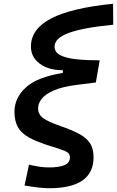

<svg xmlns="http://www.w3.org/2000/svg" viewBox="-20 -770 626 1024"><path d="M241.7 233.9Q194.3 233.9 110.8 219.2L134.8 108.4Q169.4 116.2 194.3 119.6Q219.2 123 241.7 123Q294.4 123 323.7 110.8Q353 98.6 353 68.8Q353 45.9 325.7 34.9Q298.3 23.9 251.5 9.8Q178.2 -12.7 135.7 -36.1Q93.3 -59.6 75.2 -92.3Q57.1 -125 57.1 -174.3Q57.1 -246.6 116.7 -302.5Q176.3 -358.4 315.4 -381.3V-395.5Q238.8 -395.5 191.9 -430.4Q145 -465.3 145 -522Q145 -615.2 252.4 -671.4Q359.9 -727.5 583 -750L584 -638.2Q423.3 -622.6 347.2 -594.5Q271 -566.4 271 -521.5Q271 -491.2 302.2 -475.3Q333.5 -459.5 387.9 -453.9Q442.4 -448.2 511.7 -448.2L491.2 -330.1L386.2 -316.9Q311 -307.1 266.4 -287.4Q221.7 -267.6 202.4 -242.9Q183.1 -218.3 183.1 -192.4Q183.1 -160.6 209 -140.9Q234.9 -121.1 302.7 -97.7Q360.8 -77.6 400.1 -57.1Q439.5 -36.6 459.2 -7.3Q479 22 479 68.8Q479 233.9 241.7 233.9Z"/></svg>

Font: CaskaydiaCove NFP SemiBold
Style: Italic
Weight: 600
Italic angle: -10°
Designer: Aaron Bell
Foundry: Saja Typeworks
Version: Version 2111.001; VTT 6.35;Nerd Fonts 3.1.1